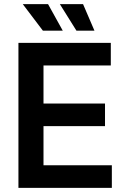

<svg xmlns="http://www.w3.org/2000/svg" viewBox="-20 -907 596 927"><path d="M69 0V-700H515V-591H190V-407H487V-298H190V-109H520V0ZM187 -759 90 -887H212L283 -759ZM349 -759 269 -887H381L436 -759Z"/></svg>

Font: Space Grotesk Light SemiBold
Style: Regular
Weight: 600
Version: Version 2.000